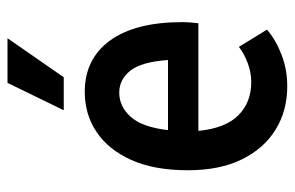

<svg xmlns="http://www.w3.org/2000/svg" viewBox="-157 -618 786 512"><g transform="rotate(-90 236.0 -362.0)"><path d="M38 -254Q38 -344 65.5 -405Q93 -466 140 -497.5Q187 -529 247 -529Q335 -529 384 -461.5Q433 -394 433 -269Q433 -257 432 -246Q431 -235 430 -226H143Q150 -154 184.5 -119.5Q219 -85 273 -85Q299 -85 324 -94.5Q349 -104 367 -118L413 -43Q385 -19 345.5 -4Q306 11 262 11Q197 11 146.5 -20Q96 -51 67 -110Q38 -169 38 -254ZM245 -437Q208 -437 180.5 -406.5Q153 -376 145 -307H332Q327 -378 303.5 -407.5Q280 -437 245 -437ZM198 -585 271 -735H390L286 -585Z"/></g></svg>

Font: Radio Canada Condensed Medium
Style: Regular
Weight: 500
Width: 3
Designer: Charles Daoud, Etienne Aubert Bonn, Alexandre Saumier Demers, Jacques Le Bailly
Foundry: Radio-Canada
Version: Version 2.104; ttfautohint (v1.8.4.7-5d5b);gftools[0.9.28.de